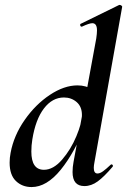

<svg xmlns="http://www.w3.org/2000/svg" viewBox="-20 -745 515 778"><path d="M19 -86Q19 -106 23 -126Q36 -196 80 -259Q124 -322 182 -360.5Q240 -399 294 -399Q329 -399 353.5 -382Q378 -365 380 -332L330 -246Q283 -127 226 -57Q169 13 108 13Q70 13 44.5 -11.5Q19 -36 19 -86ZM312 -279Q312 -313 290.5 -331.5Q269 -350 239 -350Q192 -350 158 -305.5Q124 -261 111 -180Q107 -156 107 -131Q107 -57 158 -57Q196 -57 231.5 -98Q267 -139 289.5 -193Q312 -247 312 -279ZM274 -48Q274 -68 278 -89L370 -589Q373 -609 373 -622Q373 -651 354 -651Q342 -651 312 -637H311Q306 -637 305 -642.5Q304 -648 308 -649L463 -725H465Q469 -725 472.5 -722Q476 -719 475 -717L363 -89Q360 -74 360 -65Q360 -42 375 -42Q385 -42 397.5 -51Q410 -60 428 -77Q430 -79 432 -79Q435 -79 437 -75.5Q439 -72 436 -69Q402 -29 376 -10Q350 9 322 9Q274 9 274 -48Z"/></svg>

Font: Cormorant Infant
Style: Bold Italic
Weight: 700
Italic angle: -10°
Designer: Christian Thalmann (Catharsis Fonts)
Foundry: Catharsis Fonts
Version: Version 4.000